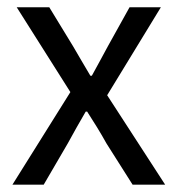

<svg xmlns="http://www.w3.org/2000/svg" viewBox="-20 -506 486 526"><path d="M14 0 172.8 -253.7 25.8 -486.1H115L180.1 -379.4Q191.3 -359.7 203.5 -339.3Q215.8 -318.9 227.6 -298.5H231.6Q243.1 -318.9 253.9 -339.3Q264.8 -359.7 275.6 -379.4L334.9 -486.1H420.7L273.6 -245.1L432.5 0H343.3L271.7 -113Q259.4 -135.2 245.9 -157.2Q232.3 -179.2 218.8 -200.2H214.8Q202.4 -179.2 190.2 -157.4Q178.1 -135.6 165.6 -113L99.7 0Z"/></svg>

Font: Source Sans Variable
Style: Regular
Weight: 200
Designer: Paul D. Hunt
Foundry: Adobe Systems Incorporated
Version: Version 3.006;hotconv 1.0.111;makeotfexe 2.5.65597